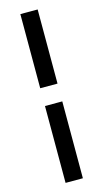

<svg xmlns="http://www.w3.org/2000/svg" viewBox="-129 -753 502 926"><g transform="rotate(-15 121.5 -289.5)"><path d="M163.1 131.8V-252H76.7V131.8ZM163.1 -710.9H76.7V-340.8H163.1Z"/></g></svg>

Font: Bert Sans
Style: Regular
Weight: 400
Designer: Christian Robertson (Google), Cristiano Sobral
Foundry: Google, Cristiano Sobral
Version: Version 3.101